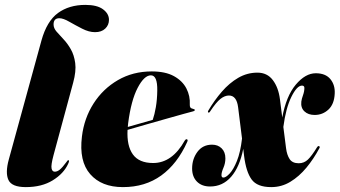

<svg xmlns="http://www.w3.org/2000/svg" viewBox="-20 -755 1389 785"><path d="M329 -735Q377 -735 401.2 -717Q425.5 -699 425.5 -674Q425.5 -652.5 410.2 -638Q395 -623.5 368.5 -623.5Q343.5 -623.5 315.8 -637.8Q288 -652 263.2 -666.2Q238.5 -680.5 222.5 -680.5Q199 -680.5 199 -655Q199 -640 211 -626Q223 -612 239.2 -595Q255.5 -578 269.2 -554.2Q283 -530.5 287.5 -497.2Q292 -464 279 -416.5L199 -121Q188 -80 190.8 -66.5Q193.5 -53 204 -53Q214 -53 224.5 -61.5Q235 -70 250.5 -91Q255 -97 256.2 -98.5Q257.5 -100 259.5 -100Q265.5 -100 258.5 -85Q240.5 -45.5 195.8 -17.8Q151 10 85.5 10Q28 10 14.5 -19.2Q1 -48.5 16 -103L149.5 -589.5Q171.5 -668.5 217 -701.8Q262.5 -735 329 -735Z M745.5 -175Q705 -85 639.2 -37.5Q573.5 10 482.5 10Q395 10 348.8 -43Q302.5 -96 315 -197Q324 -271.5 362.5 -331.8Q401 -392 462.2 -427.5Q523.5 -463 600.5 -463Q656 -463 691 -443.8Q726 -424.5 742 -393.5Q758 -362.5 756 -327Q755.5 -320.5 758.2 -316Q761 -311.5 770.5 -309.5Q776.5 -308.5 776.5 -305Q776.5 -302 770.5 -300Q760.5 -297.5 731.5 -289.5Q702.5 -281.5 662.8 -270.2Q623 -259 580.5 -246.8Q538 -234.5 501.5 -224Q498 -159 523.2 -123.8Q548.5 -88.5 606 -88.5Q684 -88.5 735.5 -180.5Q740 -187 744 -185.5Q749.5 -184 745.5 -175ZM504 -251.5Q503 -243.5 502.5 -236Q529 -243.5 556 -251.2Q583 -259 604.5 -265Q612 -286.5 617.2 -317Q622.5 -347.5 623 -385Q624 -447 597 -447Q569.5 -447 542.8 -395.8Q516 -344.5 504 -251.5Z M1124.5 -349.5 1134 -274.5Q1150 -362 1189.2 -408.8Q1228.5 -455.5 1271 -455.5Q1311 -455.5 1330.8 -431.5Q1350.5 -407.5 1348.5 -372Q1346.5 -329 1322.8 -307Q1299 -285 1266.5 -285Q1240 -285 1224.5 -299.8Q1209 -314.5 1212 -340Q1213.5 -351 1219 -366.2Q1224.5 -381.5 1224.5 -395.5Q1224.5 -405 1214.5 -405Q1194 -405 1171.2 -358.8Q1148.5 -312.5 1138.5 -236L1149.5 -149.5Q1153 -121.5 1164.2 -104.5Q1175.5 -87.5 1201.5 -87.5Q1223 -87.5 1238.8 -102.5Q1254.5 -117.5 1276 -152.5Q1280.5 -159.5 1284.5 -157.5Q1289.5 -155 1285.5 -148.5Q1262.5 -105.5 1232.8 -69.5Q1203 -33.5 1167.2 -11.8Q1131.5 10 1089 10Q1031.5 10 1008.8 -21.2Q986 -52.5 978 -117.5L974.5 -146.5Q960 -72.5 925.2 -32.5Q890.5 7.5 839 7.5Q805 7.5 785.2 -12.5Q765.5 -32.5 765.5 -66Q765.5 -105 787.2 -134.2Q809 -163.5 847 -163.5Q871 -163.5 886.2 -148.5Q901.5 -133.5 901.5 -107.5Q901.5 -87.5 893.5 -69Q885.5 -50.5 885.5 -39Q885.5 -35.5 887 -32.2Q888.5 -29 893.5 -29Q903.5 -29 919 -45.5Q934.5 -62 948.8 -97.2Q963 -132.5 969.5 -188.5L953.5 -316.5Q947.5 -364.5 916 -364.5Q899 -364.5 881.5 -350.8Q864 -337 839.5 -300Q835.5 -293 832 -295Q828.5 -296.5 831.5 -302.5Q856.5 -345 887 -380.2Q917.5 -415.5 954 -436.8Q990.5 -458 1032.5 -458Q1072.5 -458 1095.5 -427.5Q1118.5 -397 1124.5 -349.5Z"/></svg>

Font: Fraunces 144pt S000 Black
Style: Italic
Weight: 900
Italic angle: -16°
Version: Version 1.000; ttfautohint (v1.8.3)